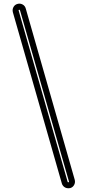

<svg xmlns="http://www.w3.org/2000/svg" viewBox="-20 -814 469 1028"><path d="M346 194Q338 194 331 191Q324 188 318.5 182Q313 176 311 168L49 -748Q45 -763 52 -776Q59 -789 73.5 -793Q88 -797 101 -790Q114 -783 118 -768L380 148Q384 163 377 176Q370 189 356 193Q351 194 346 194ZM83 -762Q83 -762 82 -762Q81 -761 80 -760Q79 -759 80 -757L342 159Q343 163 347 162Q348 161 349 160Q350 159 349 157L87 -759Q86 -761 85 -761Q84 -762 83 -762Z"/></svg>

Font: Soda Fountain
Style: Inline
Weight: 400
Version: Version 1.0